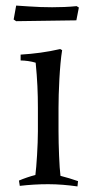

<svg xmlns="http://www.w3.org/2000/svg" viewBox="-20 -661 327 689"><path d="M263 -634 255 -639C226 -636 195 -635 167 -635C140 -635 111 -636 83 -638L38 -641L29 -591L38 -585L254 -588ZM190 -274C190 -327 194 -428 203 -481L196 -485C149 -474 102 -468 54 -465V-444C70 -444 92 -441 108 -436C114 -375 116 -327 116 -274V-190C116 -141 111 -63 107 -33C90 -29 64 -20 48 -13L51 6C85 2 119 0 153 0C188 0 223 3 258 8L260 -11C243 -17 214 -26 197 -30C193 -60 190 -141 190 -190Z"/></svg>

Font: Almendra
Style: Regular
Weight: 400
Designer: Ana Sanfelippo
Foundry: Ana Sanfelippo
Version: Version 1.003